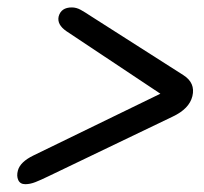

<svg xmlns="http://www.w3.org/2000/svg" viewBox="-20 -594 536 504"><path d="M134 -551Q140.5 -574.5 168.5 -574.5Q180.5 -574.5 191.8 -568.2Q203 -562 218 -552L461 -397Q493.5 -376.5 485 -341.5Q477 -308.5 433.5 -288L106.5 -131Q87 -121.5 73 -116Q59 -110.5 46.5 -110.5Q33 -110.5 28 -121.2Q23 -132 27 -146.5Q33 -169 68 -186L401 -348L154.5 -512Q129 -529.5 134 -551Z"/></svg>

Font: Fraunces 72pt SuperSoft
Style: Italic
Weight: 400
Italic angle: -16°
Version: Version 1.000;[b76b70a41]